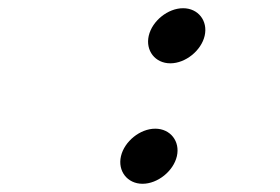

<svg xmlns="http://www.w3.org/2000/svg" viewBox="-20 -476 680 467"><path d="M274.2 -96C265.9 -60 289.7 -29 326.7 -29C363.7 -29 401.9 -60 410.2 -96C418.5 -132 394.6 -163 357.6 -163C320.6 -163 282.5 -132 274.2 -96ZM341.8 -389C333.5 -353 357.3 -322 394.3 -322C431.3 -322 469.5 -353 477.8 -389C486.1 -425 462.3 -456 425.3 -456C388.3 -456 350.1 -425 341.8 -389Z"/></svg>

Font: Linux Libertine Mono O
Style: Mono Oblique
Weight: 400
Italic angle: -13°
Designer: Philipp H. Poll
Foundry: Philipp H. Poll
Version: Version 5.1.7